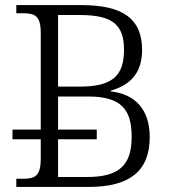

<svg xmlns="http://www.w3.org/2000/svg" viewBox="-20 -734 679 754"><path d="M44 0H329C489 0 568 -62 568 -196C568 -304 510 -365 415 -375V-378C484 -398 538 -440 538 -538C538 -661 462 -714 299 -714H44V-682H70C117 -682 140 -672 140 -605V-225H29V-187H140V-111C140 -42 117 -32 70 -32H44ZM296 -394H208V-675H294C420 -675 467 -638 467 -539C467 -442 427 -394 296 -394ZM324 -39H208V-187H360V-225H208V-355H326C457 -355 497 -304 497 -196C497 -88 450 -39 324 -39Z"/></svg>

Font: Noto Serif Light
Style: Regular
Weight: 300
Designer: Monotype Design Team
Foundry: Monotype Imaging Inc.
Version: Version 2.013